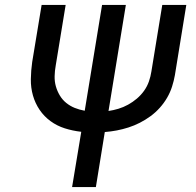

<svg xmlns="http://www.w3.org/2000/svg" viewBox="-20 -755 790 775"><path d="M271 0 308 -223Q273 -227 241.5 -237Q210 -247 184 -266Q158 -285 140 -311.5Q122 -338 113 -369.5Q104 -401 104.5 -435.5Q105 -470 110 -505L148 -735H245L205 -491Q201 -469 200.5 -447.5Q200 -426 205.5 -406.5Q211 -387 221.5 -369.5Q232 -352 247.5 -339.5Q263 -327 281.5 -319.5Q300 -312 322 -308L392 -735H488L418 -307Q438 -310 458 -316Q478 -322 497 -332.5Q516 -343 532.5 -357Q549 -371 561.5 -388.5Q574 -406 581 -426Q588 -446 591 -466L635 -735H732L686 -452Q682 -429 674.5 -405.5Q667 -382 654.5 -360.5Q642 -339 625 -320Q608 -301 587.5 -286Q567 -271 544.5 -259.5Q522 -248 498.5 -240.5Q475 -233 451.5 -228.5Q428 -224 403 -222L367 0Z"/></svg>

Font: Iosevka Custom Medium
Style: Italic
Weight: 500
Italic angle: -9°
Designer: Belleve Invis
Foundry: Belleve Invis
Version: Version 27.0.1